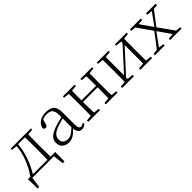

<svg xmlns="http://www.w3.org/2000/svg" viewBox="181 -1534 2705 2705"><g transform="rotate(-45 1533.0 -181.5)"><path d="M125 -29.8H414.1Q414.6 -57.6 415 -92.5Q415.5 -127.4 415.8 -162.8Q416 -198.2 416 -226.1V-282.2Q416 -309.6 415.8 -344.5Q415.5 -379.4 415 -414.6Q414.6 -449.7 414.1 -477.1H276.9Q266.6 -355 224.4 -239.3Q182.1 -123.5 125 -29.8ZM476.1 -29.8H569.8L566.9 158.2H533.2L514.2 0H84L63 158.2H29.8L26.9 -29.8H74.2Q139.2 -120.1 185.3 -232.9Q231.4 -345.7 244.1 -471.2L160.2 -481.9V-506.8H563V-481.9L476.1 -472.2Q475.1 -430.7 474.6 -376.5Q474.1 -322.3 474.1 -282.2V-226.1Q474.1 -198.2 474.4 -162.8Q474.6 -127.4 475.1 -92.5Q475.6 -57.6 476.1 -29.8Z M978 -115.2V-289.1Q943.4 -280.8 908.9 -270.8Q874.5 -260.7 846.7 -250Q780.3 -224.6 753.7 -193.1Q727.1 -161.6 727.1 -125Q727.1 -77.6 753.9 -53.7Q780.8 -29.8 825.7 -29.8Q863.3 -29.8 896.5 -49.6Q929.7 -69.3 978 -115.2ZM1127.9 -44.9 1143.1 -27.8Q1112.3 13.2 1064 13.2Q1026.4 13.2 1005.6 -12.5Q984.9 -38.1 980 -84Q933.1 -34.7 893.8 -10.3Q854.5 14.2 802.7 14.2Q744.1 14.2 705.6 -18.8Q667 -51.8 667 -113.8Q667 -168.9 705.3 -207.3Q743.7 -245.6 835.9 -276.9Q868.7 -288.1 905.5 -297.9Q942.4 -307.6 978 -314.9V-349.1Q978 -405.3 965.1 -436.3Q952.1 -467.3 926 -479.2Q899.9 -491.2 859.9 -491.2Q837.9 -491.2 816.2 -486.8Q794.4 -482.4 772 -472.2L753.9 -401.9Q746.6 -363.8 714.8 -363.8Q684.6 -363.8 679.7 -395Q694.8 -455.6 745.8 -488.3Q796.9 -521 873 -521Q955.6 -521 996.1 -482.2Q1036.6 -443.4 1036.6 -354V-112.8Q1036.6 -61 1048.8 -42.5Q1061 -23.9 1083 -23.9Q1104 -23.9 1127.9 -44.9Z M1781.7 -481.9 1695.8 -472.2Q1695.3 -430.7 1694.6 -376.5Q1693.8 -322.3 1693.8 -282.2V-226.1Q1693.8 -185.5 1694.6 -131.3Q1695.3 -77.1 1695.8 -36.1L1781.7 -26.9V0H1547.9V-26.9L1633.8 -36.1Q1634.8 -77.1 1635.3 -135.7Q1635.7 -194.3 1635.7 -252H1344.7Q1344.7 -194.3 1345.5 -135.7Q1346.2 -77.1 1347.7 -36.1L1432.6 -26.9V0H1198.7V-26.9L1283.7 -36.1Q1284.7 -77.1 1285.2 -131.3Q1285.6 -185.5 1285.6 -226.1V-282.2Q1285.6 -309.1 1285.4 -343Q1285.2 -377 1284.7 -411.1Q1284.2 -445.3 1283.7 -473.1L1198.7 -481.9V-506.8H1432.6V-481.9L1347.7 -472.2Q1346.2 -432.1 1345.5 -379.2Q1344.7 -326.2 1344.7 -282.2H1635.7Q1635.7 -326.2 1635.3 -379.2Q1634.8 -432.1 1633.8 -472.2L1547.9 -481.9V-506.8H1781.7Z M2469.7 -481.9 2384.8 -472.2Q2384.3 -444.8 2383.8 -410.9Q2383.3 -377 2383.1 -343Q2382.8 -309.1 2382.8 -282.2V-226.1Q2382.8 -185.5 2383.3 -131.3Q2383.8 -77.1 2384.8 -36.1L2469.7 -26.9V0H2235.8V-26.9L2326.7 -36.1V-403.8L2018.6 -67.9V-36.1L2108.4 -26.9V0H1874.5V-26.9L1959.5 -36.1Q1960.4 -77.1 1960.9 -131.3Q1961.4 -185.5 1961.4 -226.1V-282.2Q1961.4 -309.1 1961.2 -343Q1960.9 -377 1960.4 -411.1Q1960 -445.3 1959.5 -473.1L1874.5 -481.9V-506.8H2108.4V-481.9L2018.6 -472.2V-107.9L2326.7 -445.8V-472.2L2235.8 -481.9V-506.8H2469.7Z M2982.4 -35.2 3056.6 -26.9V0H2829.6L2828.6 -26.9L2913.6 -35.2L2780.8 -226.1L2642.6 -36.1L2721.7 -26.9V0H2526.4V-26.9L2599.6 -35.2L2763.7 -250L2607.4 -472.2L2534.7 -479V-506.8H2751.5V-479L2673.8 -472.2L2802.7 -287.1L2935.5 -471.2L2855.5 -479V-506.8H3046.4V-479L2977.5 -472.2L2819.8 -264.2Z"/></g></svg>

Font: Source Han Serif CN ExtraLight
Style: Regular
Weight: 250
Designer: Ryoko NISHIZUKA  (kana & ideographs); Frank Grießhammer (Latin, Greek & Cyrillic); Wenlong ZHANG  (bopomofo); Sandoll Co
Foundry: Adobe Systems Incorporated
Version: Version 1.001;PS 1.001;hotconv 16.6.54;makeotf.lib2.5.65590